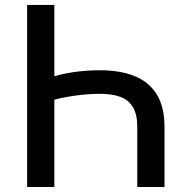

<svg xmlns="http://www.w3.org/2000/svg" viewBox="-20 -747 771 767"><path d="M637.1 0H528.4V-240.1Q528.4 -290.1 511 -319.1Q493.6 -348 460.4 -360.1Q427.2 -372.2 380 -372.2Q354.8 -372.2 328.5 -370.2Q302.2 -368.3 276.3 -364.5Q250.4 -360.8 226.2 -355.6Q202.1 -350.5 180.8 -344.1V-437.5Q201.7 -444.2 224.4 -449.6Q247.2 -454.9 272.2 -458.6Q297.2 -462.4 324 -464.3Q350.9 -466.3 380 -466.3Q459.2 -466.3 516.9 -443.4Q574.6 -420.5 605.8 -370.7Q637.1 -321 637.1 -240.1ZM197.1 0H88.4V-727.3H197.1Z"/></svg>

Font: InterMG Medium
Style: Regular
Weight: 500
Designer: Rasmus Andersson
Foundry: rsms
Version: Version 3.019;December 26, 2023;FontCreator 15.0.0.2955 64-b